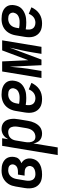

<svg xmlns="http://www.w3.org/2000/svg" viewBox="858 -1426 783 2540"><g transform="rotate(-90 1250.0 -156.5)"><path d="M212 8Q182 8 153 2.5Q124 -3 100.5 -17.5Q77 -32 60 -54.5Q43 -77 35.5 -104.5Q28 -132 27.5 -161.5Q27 -191 32 -221L52 -341Q56 -366 64 -390.5Q72 -415 86.5 -437.5Q101 -460 121.5 -478Q142 -496 165.5 -507.5Q189 -519 214 -523.5Q239 -528 264 -528Q289 -528 313.5 -525Q338 -522 360 -513Q382 -504 400.5 -489Q419 -474 430 -453.5Q441 -433 444 -408.5Q447 -384 443 -359Q441 -344 435 -328.5Q429 -313 417 -300.5Q405 -288 390.5 -279.5Q376 -271 361 -265Q378 -256 391.5 -242Q405 -228 413 -210Q421 -192 423 -171Q425 -150 421 -129Q417 -107 407.5 -86Q398 -65 381 -48Q364 -31 343 -20Q322 -9 300 -3Q278 3 256 5.5Q234 8 212 8ZM212 -80Q224 -80 235 -81Q246 -82 257 -84.5Q268 -87 279.5 -92Q291 -97 300 -104.5Q309 -112 315 -123Q321 -134 323 -145Q326 -163 319 -180Q312 -197 298.5 -207Q285 -217 267 -220Q249 -223 231 -223H196L210 -311H245Q255 -311 265.5 -312Q276 -313 286 -315.5Q296 -318 306 -322.5Q316 -327 324 -334.5Q332 -342 337 -351.5Q342 -361 344 -371Q347 -387 341.5 -402Q336 -417 324 -425.5Q312 -434 296.5 -437Q281 -440 265 -440Q244 -440 222.5 -431.5Q201 -423 186 -406Q171 -389 162.5 -368.5Q154 -348 151 -327L131 -207Q127 -184 128.5 -161Q130 -138 139.5 -119Q149 -100 169 -90Q189 -80 212 -80Z M468 215 590 -520H691L678 -441Q689 -460 703 -477Q717 -494 735 -505.5Q753 -517 773.5 -522.5Q794 -528 814 -528Q841 -528 865 -519.5Q889 -511 906.5 -493.5Q924 -476 933 -452.5Q942 -429 945.5 -403.5Q949 -378 947.5 -351.5Q946 -325 941 -299L921 -179Q918 -157 911.5 -135Q905 -113 895 -92Q885 -71 871 -52Q857 -33 838.5 -19Q820 -5 797 1.5Q774 8 752 8Q727 8 703.5 0.5Q680 -7 663 -23Q646 -39 636 -61Q626 -83 622 -107L569 215ZM710 -80Q731 -80 752 -88.5Q773 -97 788 -114Q803 -131 811 -151.5Q819 -172 823 -193L843 -313Q845 -328 846 -342.5Q847 -357 844.5 -371Q842 -385 837.5 -398Q833 -411 823 -421Q813 -431 800 -435.5Q787 -440 772 -440Q752 -440 732 -433.5Q712 -427 696.5 -412Q681 -397 672.5 -378Q664 -359 661 -339L641 -219Q638 -204 637 -188Q636 -172 637.5 -157Q639 -142 644 -128Q649 -114 657.5 -102.5Q666 -91 680 -85.5Q694 -80 710 -80Z M1212 8Q1182 8 1153 2.5Q1124 -3 1100.5 -17.5Q1077 -32 1060 -54.5Q1043 -77 1035 -104.5Q1027 -132 1027 -161.5Q1027 -191 1032 -221L1052 -341Q1056 -366 1065 -391Q1074 -416 1088.5 -438.5Q1103 -461 1123.5 -479Q1144 -497 1168.5 -508Q1193 -519 1218 -523.5Q1243 -528 1268 -528Q1294 -528 1319 -524.5Q1344 -521 1367 -512Q1390 -503 1408.5 -488Q1427 -473 1438.5 -452Q1450 -431 1452.5 -405.5Q1455 -380 1450 -354Q1446 -330 1436 -306.5Q1426 -283 1407.5 -264.5Q1389 -246 1366.5 -233.5Q1344 -221 1320.5 -213.5Q1297 -206 1272.5 -203.5Q1248 -201 1224 -201Q1201 -201 1177.5 -202.5Q1154 -204 1131 -208V-207Q1127 -183 1128.5 -159.5Q1130 -136 1141.5 -117Q1153 -98 1174.5 -89Q1196 -80 1220 -80Q1238 -80 1257 -86Q1276 -92 1291.5 -104Q1307 -116 1318.5 -133Q1330 -150 1337 -168L1423 -133Q1410 -103 1388 -75Q1366 -47 1337.5 -28Q1309 -9 1276.5 -0.5Q1244 8 1212 8ZM1225 -289Q1238 -289 1251 -290Q1264 -291 1277 -294.5Q1290 -298 1302.5 -304Q1315 -310 1325.5 -319.5Q1336 -329 1342.5 -342Q1349 -355 1352 -368Q1354 -384 1348.5 -399.5Q1343 -415 1330.5 -424.5Q1318 -434 1302 -437Q1286 -440 1269 -440Q1247 -440 1225.5 -432Q1204 -424 1187.5 -407.5Q1171 -391 1162.5 -369.5Q1154 -348 1151 -327L1146 -296Q1165 -292 1185 -290.5Q1205 -289 1225 -289Z M1488 0 1574 -520H1707L1723 -174L1853 -520H1986L1900 0H1807L1824 -104Q1831 -144 1838 -183.5Q1845 -223 1854 -262.5Q1863 -302 1872 -341.5Q1881 -381 1889 -420L1731 0H1657L1637 -420Q1633 -381 1629 -341.5Q1625 -302 1621 -262.5Q1617 -223 1611 -183.5Q1605 -144 1598 -104L1581 0Z M2212 8Q2182 8 2153 2.5Q2124 -3 2100.5 -17.5Q2077 -32 2060 -54.5Q2043 -77 2035 -104.5Q2027 -132 2027 -161.5Q2027 -191 2032 -221L2052 -341Q2056 -366 2065 -391Q2074 -416 2088.5 -438.5Q2103 -461 2123.5 -479Q2144 -497 2168.5 -508Q2193 -519 2218 -523.5Q2243 -528 2268 -528Q2294 -528 2319 -524.5Q2344 -521 2367 -512Q2390 -503 2408.5 -488Q2427 -473 2438.5 -452Q2450 -431 2452.5 -405.5Q2455 -380 2450 -354Q2446 -330 2436 -306.5Q2426 -283 2407.5 -264.5Q2389 -246 2366.5 -233.5Q2344 -221 2320.5 -213.5Q2297 -206 2272.5 -203.5Q2248 -201 2224 -201Q2201 -201 2177.5 -202.5Q2154 -204 2131 -208V-207Q2127 -183 2128.5 -159.5Q2130 -136 2141.5 -117Q2153 -98 2174.5 -89Q2196 -80 2220 -80Q2238 -80 2257 -86Q2276 -92 2291.5 -104Q2307 -116 2318.5 -133Q2330 -150 2337 -168L2423 -133Q2410 -103 2388 -75Q2366 -47 2337.5 -28Q2309 -9 2276.5 -0.5Q2244 8 2212 8ZM2225 -289Q2238 -289 2251 -290Q2264 -291 2277 -294.5Q2290 -298 2302.5 -304Q2315 -310 2325.5 -319.5Q2336 -329 2342.5 -342Q2349 -355 2352 -368Q2354 -384 2348.5 -399.5Q2343 -415 2330.5 -424.5Q2318 -434 2302 -437Q2286 -440 2269 -440Q2247 -440 2225.5 -432Q2204 -424 2187.5 -407.5Q2171 -391 2162.5 -369.5Q2154 -348 2151 -327L2146 -296Q2165 -292 2185 -290.5Q2205 -289 2225 -289Z"/></g></svg>

Font: Iosevka Semibold
Style: Italic
Weight: 600
Italic angle: -9°
Monospace: yes
Designer: Belleve Invis
Foundry: Belleve Invis
Version: Version 32.5.0; ttfautohint (v1.8.4)